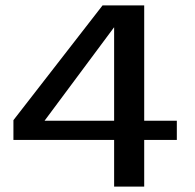

<svg xmlns="http://www.w3.org/2000/svg" viewBox="-20 -695 728 715"><path d="M405 0H517V-174H638.5V-245.5H517V-675H362L30 -247.5V-174H405ZM146 -245.5 404.5 -593H405V-245.5Z"/></svg>

Font: Anybody Expanded
Style: Regular
Weight: 400
Width: 7
Version: Version 1.113;gftools[0.9.25]